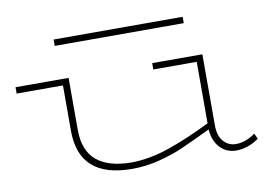

<svg xmlns="http://www.w3.org/2000/svg" viewBox="-73 -787 1347 923"><g transform="rotate(-10 600.5 -326.0)"><path d="M1122 -25Q1067 13 1012 13Q964 13 932.5 -20Q901 -53 897 -110Q805 -66 752.5 -43Q700 -20 635 -3.5Q570 13 503 13Q244 13 244 -218V-440H18V-471H277V-218Q277 -116 334.5 -67.5Q392 -19 503 -18Q589 -18 685.5 -50.5Q782 -83 897 -140V-440H685V-471H930V-124Q930 -72 954.5 -45Q979 -18 1014 -18Q1063 -18 1109 -52ZM868 -634H238V-665H868Z"/></g></svg>

Font: BioRhyme Expanded ExtraLight
Style: Regular
Weight: 275
Width: 7
Designer: Aoife Mooney
Foundry: Aoife Mooney Type
Version: Version 1.000